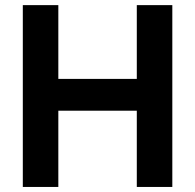

<svg xmlns="http://www.w3.org/2000/svg" viewBox="-20 -740 772 760"><path d="M70.3 -719.7H210.9V-427.7H521.5V-719.7H662.1V0H521.5V-301.8H210.9V0H70.3Z"/></svg>

Font: Reddit Sans Chocolate
Style: Bold
Weight: 700
Designer: Stephen Hutchings
Foundry: Reddit
Version: Version 1.011